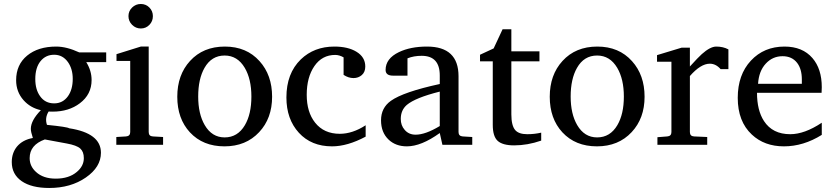

<svg xmlns="http://www.w3.org/2000/svg" viewBox="-20 -727 4182 964"><path d="M513.2 -415H413.1Q439.9 -372.1 439.9 -325.2Q439.9 -252.9 380.9 -208.5Q325.7 -166.5 244.1 -166.5Q233.9 -166.5 224.1 -167Q204.1 -134.8 215.8 -100.1Q318.4 -89.8 327.1 -83Q486.8 -58.6 486.8 40Q486.8 111.8 410.9 164.3Q335 216.8 227.1 216.8Q138.2 216.8 88.6 182.4Q39.1 147.9 39.1 86.9Q39.1 41.5 64.9 9.3Q93.3 -24.9 145 -34.2Q134.8 -64.9 134.8 -80.1Q134.8 -122.1 185.1 -173.8Q132.3 -185.5 98.1 -224.1Q61 -266.1 61 -324.2Q61 -402.3 116.2 -447.8Q171.4 -493.2 262.2 -493.2Q314.5 -493.2 377.9 -463.9H513.2ZM345.2 -331.1Q345.2 -380.9 321.3 -415Q294.9 -452.1 252 -452.1Q209.5 -452.1 183.3 -419.7Q157.2 -387.2 157.2 -330.1Q157.2 -277.3 181.2 -244.1Q206.5 -208 252 -208Q295.4 -208 321.3 -244.1Q345.2 -277.8 345.2 -331.1ZM400.9 66.9Q400.9 34.7 382.8 18.6Q364.7 2.4 314.7 -6.6Q264.6 -15.6 205.1 -26.9Q128.9 0.5 128.9 66.9Q128.9 107.4 160.6 136.2Q196.8 169.9 259.8 169.9Q326.2 169.9 365.7 136.2Q400.9 106.9 400.9 66.9Z M747.6 -646Q747.6 -620.1 730 -602.1Q712.4 -584 687 -584Q661.6 -584 643.3 -602.3Q625 -620.6 625 -646Q625 -671.4 643.3 -689.2Q661.6 -707 687 -707Q712.4 -707 730 -689.2Q747.6 -671.4 747.6 -646ZM798.8 0H564V-39.1L612.8 -42Q633.8 -43.5 633.8 -64V-420.9H564.9V-455.1L687 -493.2H726.6V-64Q726.6 -43 747.6 -42L798.8 -39.1Z M1346.2 -241.2Q1346.2 -132.8 1281.2 -63.5Q1214.8 7.8 1106.9 7.8Q999 7.8 933.6 -62.5Q870.1 -131.3 870.1 -241.2Q870.1 -351.1 934.1 -420.9Q1000 -493.2 1108.9 -493.2Q1217.8 -493.2 1283.2 -419.9Q1346.2 -350.1 1346.2 -241.2ZM1242.2 -242.2Q1242.2 -329.6 1209 -386.2Q1172.4 -448.2 1107.9 -448.2Q1042 -448.2 1006.8 -386.2Q975.1 -330.6 975.1 -242.2Q975.1 -155.3 1007.8 -99.1Q1043.9 -37.1 1107.9 -37.1Q1173.3 -37.1 1209.5 -98.6Q1242.2 -154.3 1242.2 -242.2Z M1815.9 -41Q1724.6 7.8 1647 7.8Q1543 7.8 1480.5 -60.5Q1418 -128.9 1418 -237.8Q1418 -358.4 1490.2 -428.7Q1557.1 -493.2 1658.7 -493.2Q1727.1 -493.2 1769.5 -467.3Q1814 -440.4 1814 -393.1Q1814 -365.2 1796.6 -350.1Q1779.3 -335 1754.9 -335Q1729.5 -335 1705.1 -351.1V-439Q1683.6 -451.2 1663.1 -451.2Q1597.2 -451.2 1558.6 -395.3Q1520 -339.4 1520 -251Q1520 -164.1 1562 -111.3Q1606.4 -55.2 1686 -55.2Q1750 -55.2 1815.9 -98.1Z M2351.1 0H2201.2L2188 -59.1Q2095.2 7.8 2022.9 7.8Q1966.8 7.8 1931.2 -25.9Q1893.1 -62 1893.1 -123Q1893.1 -185.5 1942.4 -220.7Q2005.4 -265.6 2188 -305.2V-348.1Q2188 -446.8 2097.2 -446.8Q2057.6 -446.8 2025.9 -434.1V-347.2H1953.1Q1916 -347.2 1916 -376Q1916 -433.1 1982.9 -465.3Q2041 -493.2 2124 -493.2Q2282.2 -493.2 2282.2 -344.2V-64Q2282.2 -43.5 2303.2 -42L2351.1 -39.1ZM2188 -94.2V-267.1Q2065.4 -236.3 2022.5 -200.2Q1992.2 -173.8 1992.2 -129.9Q1992.2 -97.2 2011.7 -75.2Q2032.2 -50.8 2066.9 -50.8Q2116.2 -50.8 2188 -94.2Z M2697.3 -21Q2628.4 2.9 2561.5 2.9Q2503.9 2.9 2479 -19.5Q2454.1 -42 2454.1 -100.1V-418.9H2390.1V-452.1L2458.5 -483.9L2503.4 -580.1H2547.4V-469.2H2688.5V-418.9H2547.4V-152.8Q2547.4 -95.7 2567.4 -73.2Q2585.4 -53.2 2627.4 -53.2Q2663.6 -53.2 2697.3 -61Z M3216.3 -241.2Q3216.3 -132.8 3151.4 -63.5Q3085 7.8 2977.1 7.8Q2869.1 7.8 2803.7 -62.5Q2740.2 -131.3 2740.2 -241.2Q2740.2 -351.1 2804.2 -420.9Q2870.1 -493.2 2979 -493.2Q3087.9 -493.2 3153.3 -419.9Q3216.3 -350.1 3216.3 -241.2ZM3112.3 -242.2Q3112.3 -329.6 3079.1 -386.2Q3042.5 -448.2 2978 -448.2Q2912.1 -448.2 2877 -386.2Q2845.2 -330.6 2845.2 -242.2Q2845.2 -155.3 2877.9 -99.1Q2914.1 -37.1 2978 -37.1Q3043.5 -37.1 3079.6 -98.6Q3112.3 -154.3 3112.3 -242.2Z M3637.2 -379.9H3598.1Q3574.2 -407.2 3543.9 -407.2Q3498 -407.2 3443.8 -345.2V-64Q3443.8 -43 3464.8 -42L3530.8 -39.1V0H3280.8V-38.1L3330.1 -42Q3351.1 -43.5 3351.1 -64V-417H3278.8V-450.2L3402.8 -487.8H3443.8V-393.1Q3486.8 -440.4 3503.4 -455.1Q3545.9 -493.2 3576.2 -493.2Q3610.8 -493.2 3637.2 -479Z M4106 -49.8Q4013.7 7.8 3916 7.8Q3817.9 7.8 3754.9 -51.3Q3684.1 -117.2 3684.1 -235.8Q3684.1 -351.6 3750 -422.4Q3815.9 -493.2 3918.9 -493.2Q4009.3 -493.2 4059.1 -435.5Q4106 -381.3 4106 -289.1Q4106 -270 4105 -261.2H3780.8Q3780.8 -172.9 3815.9 -119.1Q3858.9 -53.2 3947.8 -53.2Q4019.5 -53.2 4106 -110.8ZM4005.9 -306.2V-328.1Q4005.9 -380.4 3982.4 -411.1Q3956.5 -444.8 3909.2 -444.8Q3858.9 -444.8 3824.5 -407.2Q3790 -369.6 3786.1 -306.2Z"/></svg>

Font: Ezra SIL
Style: Regular
Weight: 400
Designer: Development by SIL's NRSI team. OpenType tables by Ralph Hancock ( hancock@dircon.co.uk )
Foundry: SIL International, Version 2.51: 2007
Version: Version 2.51, 2007